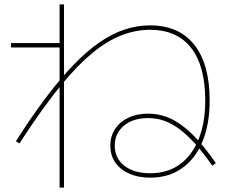

<svg xmlns="http://www.w3.org/2000/svg" viewBox="-20 -795 1040 870"><path d="M661 10Q607 10 566 -8Q525 -26 502.5 -58.5Q480 -91 480 -135Q480 -178 501.5 -210.5Q523 -243 561.5 -261.5Q600 -280 651 -280Q705 -280 753.5 -257.5Q802 -235 852 -186Q902 -137 958 -56L942 -44Q901 -103 864 -144Q827 -185 792.5 -210.5Q758 -236 723.5 -248Q689 -260 651 -260Q583 -260 541.5 -225.5Q500 -191 500 -135Q500 -78 543.5 -44Q587 -10 661 -10Q739 -10 794.5 -50Q850 -90 880 -164Q910 -238 910 -340Q910 -496 846 -578Q782 -660 660 -660Q595 -660 530.5 -635Q466 -610 400 -556Q334 -502 262 -415Q217 -361 169 -294Q121 -227 68 -145L52 -155Q124 -268 189 -354Q254 -440 314 -502Q374 -564 431.5 -603.5Q489 -643 545.5 -661.5Q602 -680 660 -680Q791 -680 860.5 -592Q930 -504 930 -340Q930 -232 897.5 -153.5Q865 -75 804.5 -32.5Q744 10 661 10ZM250 55V-580H30V-600H250V-775H270V55Z"/></svg>

Font: M PLUS 1 Thin
Style: Regular
Weight: 100
Designer: Coji Morishita
Foundry: UNDERFOREST DESIGN
Version: Version 1.001